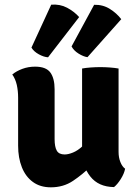

<svg xmlns="http://www.w3.org/2000/svg" viewBox="-20 -792 589 821"><path d="M487 -142.5Q487 -118.5 494.8 -99Q502.5 -79.5 515 -70.5Q511 -49.5 496.5 -26.5Q482 -3.5 467.5 8Q401 7 366 -37.5Q331 -82 331 -144.5V-499Q347 -502 368 -503.5Q389 -505 409 -505Q428.5 -505 449.2 -503.5Q470 -502 487 -499ZM57.5 -374Q57.5 -403.5 51.8 -429Q46 -454.5 32.5 -473.5Q50 -488 75.5 -497.5Q101 -507 130 -507Q177 -507 195.2 -482Q213.5 -457 213.5 -410.5V-197.5Q213.5 -164 222.8 -147.8Q232 -131.5 256.5 -131.5Q272 -131.5 292.2 -139.8Q312.5 -148 332.8 -167Q353 -186 368 -217V-80.5Q333 -46 292 -18.5Q251 9 197.5 9Q152 9 120.8 -13.8Q89.5 -36.5 73.5 -76.8Q57.5 -117 57.5 -169ZM382.5 -771.5Q420 -772.5 449.5 -754Q479 -735.5 498.5 -710L354 -547.5Q336.5 -550 316 -562.8Q295.5 -575.5 286 -593.5ZM199 -772Q236.5 -775 266.8 -759Q297 -743 318.5 -719L185.5 -547Q167.5 -548 146 -559.8Q124.5 -571.5 114.5 -588.5Z"/></svg>

Font: Signika
Style: Bold
Weight: 700
Designer: Anna Giedry
Foundry: Anna Giedry
Version: Version 2.001